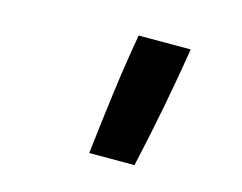

<svg xmlns="http://www.w3.org/2000/svg" viewBox="-58 -856 615 488"><g transform="rotate(15 250.0 -611.5)"><path d="M209 -451Q218 -531 228.5 -611.5Q239 -692 253 -772H390Q377 -691 361.5 -611Q346 -531 328 -451Z"/></g></svg>

Font: Iosevka Curly XBdObl
Style: Regular
Weight: 800
Italic angle: -9°
Monospace: yes
Designer: Belleve Invis
Foundry: Belleve Invis
Version: Version 11.1.0; ttfautohint (v1.8.3)